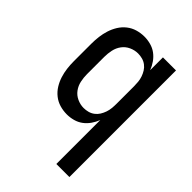

<svg xmlns="http://www.w3.org/2000/svg" viewBox="-218 -624 936 936"><g transform="rotate(45 250.0 -156.5)"><path d="M348 215V-88Q340 -67 327 -48.5Q314 -30 296.5 -17Q279 -4 257 2Q235 8 213 8Q188 8 164 1Q140 -6 120.5 -21.5Q101 -37 88 -58Q75 -79 67.5 -102.5Q60 -126 57 -150.5Q54 -175 54 -200V-320Q54 -345 57 -369.5Q60 -394 67.5 -417.5Q75 -441 88 -462Q101 -483 120.5 -498.5Q140 -514 164 -521Q188 -528 213 -528Q235 -528 257 -522Q279 -516 296.5 -503Q314 -490 327 -471.5Q340 -453 348 -432V-520H438V215ZM249 -72Q264 -72 279 -76Q294 -80 306.5 -89.5Q319 -99 327 -112Q335 -125 340 -139.5Q345 -154 346.5 -169.5Q348 -185 348 -200V-320Q348 -335 346.5 -350.5Q345 -366 340 -380.5Q335 -395 327 -408Q319 -421 306.5 -430.5Q294 -440 279 -444Q264 -448 249 -448Q226 -448 204 -438Q182 -428 168 -409Q154 -390 149 -366.5Q144 -343 144 -320V-200Q144 -177 149 -153.5Q154 -130 168 -111Q182 -92 204 -82Q226 -72 249 -72Z"/></g></svg>

Font: Iosevka Term Medium
Style: Regular
Weight: 500
Monospace: yes
Designer: Belleve Invis
Foundry: Belleve Invis
Version: Version 26.3.1